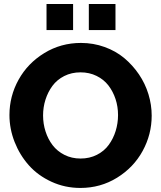

<svg xmlns="http://www.w3.org/2000/svg" viewBox="-20 -927 800 953"><path d="M210.9 -777.8V-907.2H342.8V-777.8ZM420.9 -777.8V-907.2H553.2V-777.8ZM26.9 -356Q26.9 -449.7 72.3 -531.5Q117.7 -613.3 200 -663.6Q282.2 -713.9 381.8 -713.9Q443.4 -713.9 499 -693.8Q554.7 -673.8 596.7 -638.7Q638.7 -603.5 669.7 -557.9Q700.7 -512.2 716.8 -459.5Q732.9 -406.7 732.9 -353Q732.9 -259.8 688 -177.7Q643.1 -95.7 561 -44.9Q479 5.9 378.9 5.9Q302.2 5.9 235.4 -24.9Q168.5 -55.7 123.3 -106.4Q78.1 -157.2 52.5 -222.4Q26.9 -287.6 26.9 -356ZM379.9 -140.1Q424.8 -140.1 461.2 -158.7Q497.6 -177.2 520 -208.3Q542.5 -239.3 554.2 -277.3Q565.9 -315.4 565.9 -356Q565.9 -397.5 553.5 -435.3Q541 -473.1 518.1 -502.9Q495.1 -532.7 459.2 -550.3Q423.3 -567.9 379.9 -567.9Q335 -567.9 298.8 -549.6Q262.7 -531.2 240.2 -500.7Q217.8 -470.2 205.8 -432.6Q193.8 -395 193.8 -354Q193.8 -312.5 206.1 -274.4Q218.3 -236.3 241.2 -206.3Q264.2 -176.3 300 -158.2Q335.9 -140.1 379.9 -140.1Z"/></svg>

Font: Raleway-v4020 ExtraBold
Style: Regular
Weight: 800
Designer: Matt McInerney, Pablo Impallari, Rodrigo Fuenzalida
Foundry: Matt McInerney, Pablo Impallari, Rodrigo Fuenzalida
Version: Version 4.020;PS 004.020;hotconv 1.0.88;makeotf.lib2.5.64775